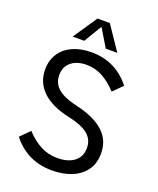

<svg xmlns="http://www.w3.org/2000/svg" viewBox="-168 -1020 937 1140"><g transform="rotate(20 300.0 -450.0)"><path d="M106 -159Q150 -111 198.5 -85.5Q247 -60 306 -60Q348 -60 381 -73Q414 -86 432.5 -112Q451 -138 451 -176Q451 -211 434 -237Q417 -263 380.5 -281.5Q344 -300 288 -312Q232 -324 189 -344Q146 -364 117 -391.5Q88 -419 73 -453.5Q58 -488 58 -530Q58 -588 86 -631Q114 -674 165 -697Q216 -720 284 -720Q361 -720 423 -689.5Q485 -659 532 -599L474 -541Q430 -589 382.5 -614.5Q335 -640 281 -640Q242 -640 212 -627Q182 -614 165 -589Q148 -564 148 -527Q148 -496 163 -470Q178 -444 214 -424Q250 -404 313 -390Q372 -376 414.5 -355.5Q457 -335 485.5 -308Q514 -281 527.5 -247.5Q541 -214 541 -174Q541 -110 509 -66.5Q477 -23 422.5 -1.5Q368 20 301 20Q221 20 158 -10.5Q95 -41 48 -101ZM247 -920H325L427 -769H354L286 -882L218 -769H145Z"/></g></svg>

Font: Moderustic
Style: Regular
Weight: 400
Designer: Tural Alisoy
Foundry: TAFT Foundry
Version: Version 2.120